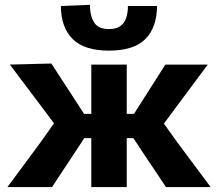

<svg xmlns="http://www.w3.org/2000/svg" viewBox="-20 -762 888 782"><path d="M10.2 0Q43.7 -45.5 77.6 -91Q111.5 -136.5 144.6 -181.6L226.8 -297.5L221.1 -231.3L155 -319.7Q121.1 -364.8 87.7 -409.2Q54.3 -453.6 20 -499L189.1 -503.3Q210.8 -470 232.4 -436.7Q254.1 -403.5 275.7 -370.2L322.3 -298.3H367.6V-199.5H323.4L272.6 -122.3Q252.3 -91.7 232.2 -61.3Q212.2 -30.9 191.9 0ZM351.9 0Q351.9 -48.1 351.9 -92.4Q351.9 -136.6 351.9 -186.8V-290.9Q351.9 -345.7 351.9 -396.2Q351.9 -446.7 351.9 -499H496.2Q496.2 -446.7 496.2 -396.1Q496.2 -345.5 496.2 -290.9V-186.8Q496.2 -136.6 496.2 -92.4Q496.2 -48.1 496.2 0ZM656.1 0Q634.8 -31.7 614.8 -61.8Q594.8 -91.9 573.8 -122.8L523.2 -199.5H480.5V-298.3H525.8L570.9 -369.3Q591.5 -401.6 612.3 -434.2Q633.1 -466.8 653.6 -499H826.2Q792.7 -453.7 759.5 -409.3Q726.3 -364.9 693.2 -320L627.2 -231.3L619.8 -297.5L702 -182.4Q735.7 -137.1 770 -91.3Q804.2 -45.5 837.9 0ZM423.4 -555.8Q323.4 -555.8 275.9 -603Q228.5 -650.2 227.9 -737.6L346.4 -742.3Q346.4 -697.3 363.4 -670.4Q380.3 -643.6 423.4 -643.6Q452.7 -643.6 469.7 -655.5Q486.6 -667.4 493.8 -688.6Q501.1 -709.8 501.1 -737.6H619.6Q619 -650.2 572.2 -603Q525.3 -555.8 423.4 -555.8Z"/></svg>

Font: Commissioner Thin
Style: Regular
Weight: 100
Designer: Kostas Bartsokas
Foundry: Kostas Bartsokas
Version: Version 1.001;gftools[0.9.23]